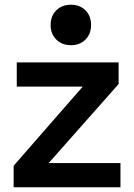

<svg xmlns="http://www.w3.org/2000/svg" viewBox="-20 -791 568 811"><path d="M37.6 0V-90.8L329.6 -425.3H50.8V-527.3H481V-436L185.5 -102.1H488.8V0ZM279.3 -600.1Q241.7 -600.1 217.8 -624Q193.8 -647.9 193.8 -685.5Q193.8 -723.6 217.8 -747.3Q241.7 -771 279.3 -771Q317.4 -771 341.1 -747.3Q364.7 -723.6 364.7 -685.5Q364.7 -647.9 341.1 -624Q317.4 -600.1 279.3 -600.1Z"/></svg>

Font: Schibsted Grotesk SemiBold
Style: Regular
Weight: 600
Designer: Bakken & Baeck AS, Henrik Kongsvoll
Foundry: Schibsted ASA
Version: Version 1.100;gftools[0.9.25]